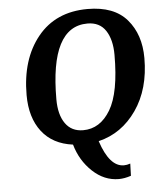

<svg xmlns="http://www.w3.org/2000/svg" viewBox="-58 -710 793 957"><g transform="rotate(-5 338.5 -231.0)"><path d="M677 -392Q677 -237 604 -132Q531 -27 414 1Q457 132 529 132Q544 132 561 126L559 187Q526 198 498 198Q425 198 366.5 143Q308 88 285 7Q184 -6 130 -76Q76 -146 76 -259Q76 -438 166 -549Q256 -660 416 -660Q548 -660 612.5 -585Q677 -510 677 -392ZM530 -421Q530 -497 500 -542.5Q470 -588 409 -588Q222 -588 222 -225Q222 -148 253 -104Q284 -60 342 -60Q427 -60 478.5 -146Q530 -232 530 -421Z"/></g></svg>

Font: Arsenal
Style: Bold Italic
Weight: 700
Italic angle: -9°
Designer: Andrij Shevchenko
Foundry: Stairsfor.com
Version: Version 1.000